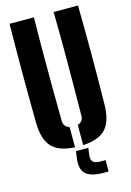

<svg xmlns="http://www.w3.org/2000/svg" viewBox="-146 -870 778 1141"><g transform="rotate(-15 243.5 -300.0)"><path d="M33 -191Q31 -342 31 -495.8Q31 -649.5 33 -800H183Q181 -699.5 180.8 -590.5Q180.5 -481.5 181.2 -372.5Q182 -263.5 183 -163Q183 -144.5 192.2 -132.2Q201.5 -120 219 -115V9.5Q120.5 4.5 77.5 -42.5Q34.5 -89.5 33 -191ZM269 9.5V-115Q286.5 -120 295.2 -132.2Q304 -144.5 304 -163Q305 -263.5 305.8 -372.5Q306.5 -481.5 306.2 -590.5Q306 -699.5 304 -800H454Q456.5 -649.5 456.5 -495.8Q456.5 -342 454 -191Q452.5 -89.5 409.8 -42.5Q367 4.5 269 9.5ZM374.5 200H342.5Q267 200 235.2 171Q203.5 142 212.5 76L218.5 33H294.5L288.5 76Q285 105 298 117.5Q311 130 342.5 130H374.5Z"/></g></svg>

Font: Big Shoulders Stencil Display Thin Black
Style: Regular
Weight: 900
Version: Version 2.001